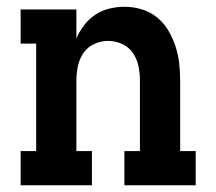

<svg xmlns="http://www.w3.org/2000/svg" viewBox="-20 -548 640 568"><path d="M41 0V-101H87V-419H41V-520H206V-435Q215 -455 229 -473.5Q243 -492 262 -504.5Q281 -517 303.5 -522.5Q326 -528 348 -528Q374 -528 399 -520.5Q424 -513 444 -497Q464 -481 477.5 -458.5Q491 -436 499 -411.5Q507 -387 510 -361.5Q513 -336 513 -310V-101H559V0H348V-101H394V-310Q394 -331 389.5 -352.5Q385 -374 373 -391.5Q361 -409 341 -418Q321 -427 300 -427Q279 -427 259 -418Q239 -409 227 -391.5Q215 -374 210.5 -352.5Q206 -331 206 -310V-101H252V0Z"/></svg>

Font: Iosevka Plex Etoile
Style: Bold
Weight: 700
Designer: Belleve Invis
Foundry: Belleve Invis
Version: Version 25.1.1; ttfautohint (v1.8.4)